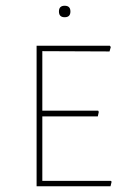

<svg xmlns="http://www.w3.org/2000/svg" viewBox="-20 -651 452 671"><path d="M366.2 0H107.9V-491.2H363.8L367.2 -486.8L362.8 -471.2L127.9 -472.2V-264.2H323.2L325.2 -259.8L321.8 -244.1H127.9V-19H367.2L370.1 -16.1ZM186 -610.8Q186 -630.9 206.1 -630.9Q226.1 -630.9 226.1 -610.8Q226.1 -590.8 206.1 -590.8Q186 -590.8 186 -610.8Z"/></svg>

Font: Datalegreya
Style: Dot
Weight: 700
Designer: Figs Lab
Foundry: Figs Lab
Version: Version 1.002;PS 001.002;hotconv 1.0.70;makeotf.lib2.5.58329